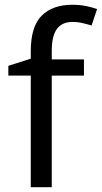

<svg xmlns="http://www.w3.org/2000/svg" viewBox="-20 -785 427 805"><path d="M332 -468H197V0H109V-468H15V-509L109 -539V-570Q109 -674 155 -719.5Q201 -765 283 -765Q315 -765 341.5 -759.5Q368 -754 387 -747L364 -678Q348 -683 327 -688Q306 -693 284 -693Q240 -693 218.5 -663.5Q197 -634 197 -571V-536H332Z"/></svg>

Font: Noto Music
Style: Regular
Weight: 400
Designer: Monotype Design Team, Benjamin Yang
Foundry: Monotype Imaging Inc.
Version: Version 2.002; ttfautohint (v1.8.4.7-5d5b)